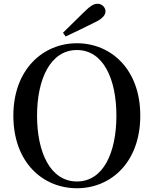

<svg xmlns="http://www.w3.org/2000/svg" viewBox="-20 -983 817 1021"><path d="M315 -809 329 -789C381 -813 432 -838 482 -863C528 -884 541 -905 541 -923C541 -943 523 -963 499 -963C479 -963 461 -952 429 -921C394 -887 354 -848 315 -809ZM389 18C571 18 726 -121 726 -368C726 -615 570 -753 389 -753C208 -753 51 -613 51 -368C51 -119 208 18 389 18ZM389 -18C248 -18 177 -172 177 -368C177 -562 248 -717 389 -717C530 -717 599 -562 599 -368C599 -172 530 -18 389 -18Z"/></svg>

Font: Noto Serif CJK KR SemiBold
Style: Regular
Weight: 600
Designer: Ryoko NISHIZUKA 西塚涼子 (kana & ideographs); Frank Grießhammer (Latin, Greek & Cyrillic); Wenlong ZHANG 张文龙 (bopomofo); San
Foundry: Adobe
Version: Version 2.001;hotconv 1.1.0;makeotfexe 2.6.0